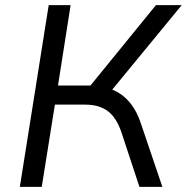

<svg xmlns="http://www.w3.org/2000/svg" viewBox="-20 -725 725 745"><path d="M57 0 169 -705H254L205 -393H340L317 -376L585 -705H685L403 -362L366 -389Q406 -385 437 -367Q468 -349 490.5 -318.5Q513 -288 527 -245L610 0H521L453 -206Q434 -266 400 -292.5Q366 -319 311 -319H193L142 0Z"/></svg>

Font: Nunito Sans 10pt
Style: Italic
Weight: 400
Italic angle: -9°
Designer: Vernon Adams
Foundry: Vernon Adams
Version: Version 3.101;gftools[0.9.27]